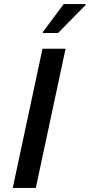

<svg xmlns="http://www.w3.org/2000/svg" viewBox="-20 -929 443 949"><path d="M43 0 190 -688H304L157 0ZM192 -766V-771L295 -909H403V-904L267 -766Z"/></svg>

Font: Saira Medium
Style: Italic
Weight: 500
Italic angle: -12°
Designer: Hector Gatti with collaboration of the Omnibus-Type team
Foundry: Omnibus-Type
Version: Version 1.100; ttfautohint (v1.8.3)